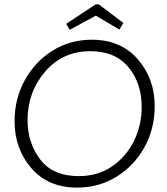

<svg xmlns="http://www.w3.org/2000/svg" viewBox="-20 -840 756 870"><path d="M428 -820 539 -736 521 -706 414 -769 296 -705 280 -732 413 -820ZM396 -660Q527 -660 604 -572Q681 -484 681 -359Q681 -258 635.5 -174.5Q590 -91 510 -40.5Q430 10 329 10Q198 10 122 -78Q46 -166 46 -291Q46 -392 92 -476Q138 -560 217.5 -610Q297 -660 396 -660ZM337 -42Q423 -42 487 -85.5Q551 -129 586.5 -200.5Q622 -272 622 -355Q622 -463 562 -535.5Q502 -608 390 -608Q264 -608 184.5 -515.5Q105 -423 105 -296Q105 -192 162.5 -117Q220 -42 337 -42Z"/></svg>

Font: Zilla Slab Light
Style: Italic
Weight: 300
Italic angle: -6°
Designer: Typotheque.com
Foundry: Typotheque type foundry
Version: Version 1.1; 2017; ttfautohint (v1.6)